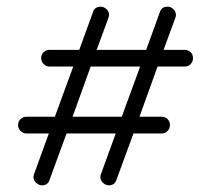

<svg xmlns="http://www.w3.org/2000/svg" viewBox="-20 -554 636 574"><path d="M305 0Q296 0 288 -7.5Q280 -15 280 -25Q280 -28 282 -34L326 -155H179L128 -16Q123 0 105 0Q96 0 88 -7.5Q80 -15 80 -25Q80 -28 82 -34L126 -155H59Q49 -155 41.5 -162.5Q34 -170 34 -180Q34 -191 41.5 -198Q49 -205 59 -205H144L199 -355H128Q118 -355 110.5 -362.5Q103 -370 103 -380Q103 -391 110.5 -398Q118 -405 128 -405H217L258 -518Q263 -534 281 -534Q290 -534 298 -527Q306 -520 306 -509Q306 -506 304 -500L269 -405H417L458 -518Q463 -534 481 -534Q491 -534 498.5 -526.5Q506 -519 506 -509Q506 -506 504 -500L469 -405H532Q543 -405 550 -398Q557 -391 557 -380Q557 -370 550 -362.5Q543 -355 532 -355H451L397 -205H463Q474 -205 481 -198Q488 -191 488 -180Q488 -170 481 -162.5Q474 -155 463 -155H379L328 -16Q323 0 305 0ZM251 -355 197 -205H344L399 -355Z"/></svg>

Font: Hubballi
Style: Regular
Weight: 400
Designer: Erin McLaughlin
Version: Version 1.000; ttfautohint (v1.8.3)